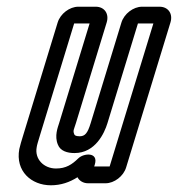

<svg xmlns="http://www.w3.org/2000/svg" viewBox="-20 -521 530 572"><path d="M262.5 -31C274.1 -69 228.9 -65 213 -49C194.5 -31 176.8 -19 146.8 -19C110.8 -19 82.4 -47 89.4 -83C90.2 -89 93.9 -101 99.1 -118L200.9 -451H246.9L156.1 -154C152.4 -142 141.5 -116 152.5 -90C159.7 -71 180.9 -65 201.9 -65C263.9 -65 290.9 -124 300.1 -154L390.9 -451H436.9L306.6 -25H260.6ZM242.4 25H294.4C320.4 25 347.8 4 355.7 -22L487.8 -454C495.8 -480 481.2 -501 455.2 -501H403.2C377.2 -501 349.8 -480 341.8 -454L250.1 -154C240.9 -124 233.2 -115 217.2 -115C204.2 -115 202.4 -119 201.7 -120C196.4 -132 200 -134 206.1 -154L297.8 -454C305.8 -480 291.2 -501 265.2 -501H213.2C187.2 -501 159.8 -480 151.8 -454L49.1 -118C43.9 -101 40.2 -89 37.5 -77C25.4 -11 73.5 31 131.5 31C161.5 31 187.3 22 210.9 7C215.8 17 227.4 25 242.4 25Z"/></svg>

Font: DIN Rundschrift
Style: EngKontKu
Weight: 400
Width: 3
Version: Version 1.027